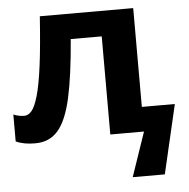

<svg xmlns="http://www.w3.org/2000/svg" viewBox="-53 -598 832 846"><g transform="rotate(-5 363.5 -175.0)"><path d="M567 -109H713L642 196H500L567 0H418V-434H281Q268 -274 246.5 -176.5Q225 -79 187 -34.5Q149 10 85 10Q33 10 0 -6V-125Q23 -115 48 -115Q66 -115 81 -133Q96 -151 109.5 -198Q123 -245 134 -329.5Q145 -414 154 -546H567Z"/></g></svg>

Font: RS Noto Sans
Style: Bold
Weight: 700
Designer: Monotype Design Team
Foundry: Monotype Imaging Inc.
Version: Version 3.10